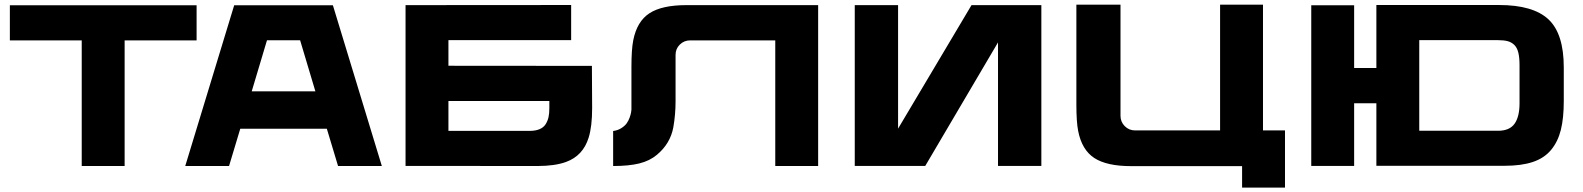

<svg xmlns="http://www.w3.org/2000/svg" viewBox="-20 -722 6884 835"><path d="M835 -699.2V-546.4H522V0H335.4V-546.4H22.9V-699.2Z M1427.7 -699.2 1640.6 0H1450.2L1401.4 -162.1H1024.9L976.1 0H785.6L998.5 -699.2ZM1285.2 -546.9H1141.1L1074.7 -324.7H1351.6Z M1930.2 -436 2554.2 -435.5 2555.2 -252Q2555.2 -171.9 2540 -123.5Q2515.6 -44.4 2441.4 -17.6Q2393.1 0 2316.9 0L1743.7 -0.5V-699.7L2463.9 -700.2V-547.4H1930.2ZM2283.2 -152.8Q2309.1 -152.8 2326.4 -160.2Q2343.8 -167.5 2352.8 -181.6Q2361.8 -195.8 2365.5 -212.4Q2369.1 -229 2369.1 -251.5V-282.7H1930.2V-152.8Z M2964.8 -699.7H3538.1V0H3351.6V-546.4H2981.4Q2955.1 -546.4 2936.5 -528.1Q2918 -509.8 2918 -483.4V-281.7V-281.2Q2918 -224.1 2908.2 -168Q2895 -97.2 2836.9 -48.8Q2805.7 -22.5 2760.3 -11.2Q2714.8 0 2646.5 0V-152.3Q2666.5 -154.8 2681.9 -164.6Q2697.3 -174.3 2705.3 -185.5Q2713.4 -196.8 2718.3 -210.7Q2723.1 -224.6 2724.4 -232.2Q2725.6 -239.7 2726.1 -245.1V-430.7Q2726.1 -506.8 2733.9 -546.4Q2750 -628.9 2804.4 -664.3Q2858.9 -699.7 2964.8 -699.7Z M4205.1 -699.7H4508.8V-0.5H4320.3V-537.6L4003.9 -0.5H3697.3V-699.7H3885.7V-162.6Z M5472.7 -154.8H5568.4V93.8H5381.8V0.5H4899.4Q4793.5 0.5 4739.3 -34.7Q4685.1 -69.8 4668.9 -152.3Q4661.1 -191.9 4661.1 -268.1V-701.7H4853V-218.3Q4853 -191.9 4871.6 -173.3Q4890.1 -154.8 4916.5 -154.8H5286.1V-701.7H5472.7Z M6499 -700.2Q6647.5 -700.2 6714.1 -637.9Q6780.8 -575.7 6780.8 -428.7V-282.2Q6780.8 -208.5 6768.1 -157.2Q6755.4 -106 6725.6 -70.1Q6695.8 -34.2 6646.2 -17.6Q6596.7 -1 6523.9 -1H5965.8V-272.9H5869.1V-0.5H5682.6V-699.2H5869.1V-426.3H5965.8V-700.2ZM6588.4 -272.5V-438.5Q6588.4 -472.2 6583 -493.7Q6577.6 -515.1 6565.4 -526.9Q6553.2 -538.6 6536.6 -543Q6520 -547.4 6494.1 -547.4H6152.3V-153.3H6495.1Q6544.9 -153.3 6566.7 -183.8Q6588.4 -214.4 6588.4 -272.5Z"/></svg>

Font: Wadik
Style: Bold
Weight: 700
Designer: Sasha Pavljenko
Version: Version 1.001;Fontself Maker 3.5.4